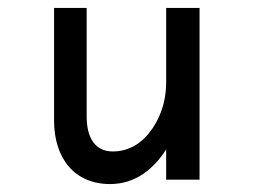

<svg xmlns="http://www.w3.org/2000/svg" viewBox="-20 -452 657 483"><path d="M116 -149C116 -54 167 11 257 11C322 11 367 -28 398 -76V0H482V-432H398V-245C398 -192 380 -149 357 -120C337 -93 305 -71 264 -71C218 -71 198 -107 198 -159V-432H116Z"/></svg>

Font: Charger Monospace
Style: Regular
Weight: 400
Designer: Jasper
Foundry: Cannot Into Space Fonts
Version: Version 0.980